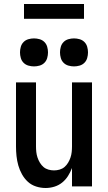

<svg xmlns="http://www.w3.org/2000/svg" viewBox="-20 -932 540 960"><path d="M208 8Q184 8 160.5 0.5Q137 -7 119.5 -23Q102 -39 90 -60.5Q78 -82 71.5 -105Q65 -128 62.5 -152Q60 -176 60 -200V-520H160V-200Q160 -186 161.5 -172Q163 -158 167.5 -144.5Q172 -131 179.5 -118.5Q187 -106 197.5 -97Q208 -88 222 -84Q236 -80 250 -80Q264 -80 278 -84Q292 -88 302.5 -97Q313 -106 320.5 -118.5Q328 -131 332.5 -144.5Q337 -158 338.5 -172Q340 -186 340 -200V-520H440V0H340V-92Q332 -71 320 -52Q308 -33 290.5 -19Q273 -5 251.5 1.5Q230 8 208 8ZM350 -600Q336 -600 322 -604Q308 -608 298 -618Q288 -628 284 -642Q280 -656 280 -670Q280 -684 284 -698Q288 -712 298 -722Q308 -732 322 -736Q336 -740 350 -740Q364 -740 378 -736Q392 -732 402 -722Q412 -712 416 -698Q420 -684 420 -670Q420 -656 416 -642Q412 -628 402 -618Q392 -608 378 -604Q364 -600 350 -600ZM150 -600Q136 -600 122 -604Q108 -608 98 -618Q88 -628 84 -642Q80 -656 80 -670Q80 -684 84 -698Q88 -712 98 -722Q108 -732 122 -736Q136 -740 150 -740Q164 -740 178 -736Q192 -732 202 -722Q212 -712 216 -698Q220 -684 220 -670Q220 -656 216 -642Q212 -628 202 -618Q192 -608 178 -604Q164 -600 150 -600ZM100 -838V-912H400V-838Z"/></svg>

Font: Iosevka Semibold
Style: Regular
Weight: 600
Monospace: yes
Designer: Belleve Invis
Foundry: Belleve Invis
Version: Version 33.2.3; ttfautohint (v1.8.4)